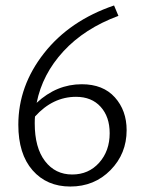

<svg xmlns="http://www.w3.org/2000/svg" viewBox="-20 -678 544 702"><path d="M279 -370Q357 -370 400 -322Q443 -274 443 -202Q443 -116 384 -56Q325 4 237 4Q151 4 99 -55.5Q47 -115 47 -222Q47 -364 141 -483.5Q235 -603 397 -658L413 -620Q289 -574 212 -490.5Q135 -407 114 -302Q187 -370 279 -370ZM244 -40Q304 -40 342.5 -83Q381 -126 381 -191Q381 -251 348 -287.5Q315 -324 258 -324Q173 -324 108 -252Q107 -244 107 -227Q107 -138 144.5 -89Q182 -40 244 -40Z"/></svg>

Font: EauTestText Semilight
Style: Italic
Weight: 300
Italic angle: -12°
Designer: Christian Thalmann (Catharsis Fonts)
Version: Version 0.001;PS 000.001;hotconv 1.0.88;makeotf.lib2.5.64775